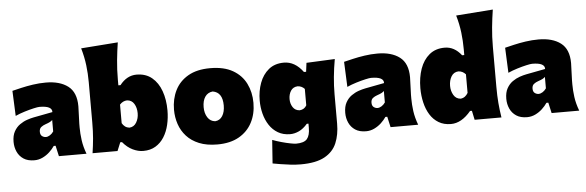

<svg xmlns="http://www.w3.org/2000/svg" viewBox="-62 -1101 4763 1560"><g transform="rotate(-5 2320.0 -320.5)"><path d="M180.2 16.1Q127 16.1 92.5 -6.6Q58.1 -29.3 41.3 -66.7Q24.4 -104 24.4 -147.5Q24.4 -198.7 43.2 -232.4Q62 -266.1 90.6 -286.1Q119.1 -306.2 149.9 -316.7Q180.7 -327.1 204.1 -331.5L359.9 -361.3Q362.8 -412.6 258.3 -412.6Q245.1 -412.6 211.2 -405Q177.2 -397.5 136 -384.8Q94.7 -372.1 60.1 -356.4L51.3 -561.5Q81.1 -568.8 125 -579.1Q168.9 -589.4 221.2 -597.2Q273.4 -605 327.1 -605Q440.9 -605 507.6 -554.4Q574.2 -503.9 574.2 -390.1Q574.2 -360.4 571.8 -318.8Q569.3 -277.3 569.3 -248V-216.3Q569.3 -168 576.7 -113.8Q584 -59.6 606.4 0H381.3L361.8 -86.4H346.7Q330.1 -61.5 304.7 -37.8Q279.3 -14.2 247.6 1Q215.8 16.1 180.2 16.1ZM290 -164.1Q305.7 -164.1 323 -175Q340.3 -186 352.5 -204.1V-297.4Q344.7 -289.6 333 -283Q321.3 -276.4 293.9 -267.1Q275.9 -261.2 260 -249Q244.1 -236.8 244.1 -210.9Q244.1 -186 258.5 -175Q272.9 -164.1 290 -164.1Z M1068.4 17.6Q1026.9 17.6 983.2 -3.2Q939.5 -23.9 901.9 -68.8H887.7L859.4 0H655.8Q665 -61 670.2 -119.1Q675.3 -177.2 675.3 -250.5V-577.6Q675.3 -647.5 667 -716.1Q658.7 -784.7 637.7 -856.9L938.5 -879.4Q927.7 -811.5 920.2 -736.1Q912.6 -660.6 912.6 -577.6V-531.2H930.2Q987.8 -605 1066.4 -605Q1142.1 -605 1192.1 -563.5Q1242.2 -522 1267.3 -451.7Q1292.5 -381.3 1292.5 -293.9Q1292.5 -232.9 1279.3 -176.8Q1266.1 -120.6 1238.5 -76.9Q1210.9 -33.2 1168.7 -7.8Q1126.5 17.6 1068.4 17.6ZM972.2 -180.7Q1009.8 -183.1 1029.5 -216.3Q1049.3 -249.5 1049.3 -291.5Q1049.3 -336.4 1029.8 -368.7Q1010.3 -400.9 972.2 -403.3Q937.5 -401.9 912.6 -374V-222.7Q922.4 -205.1 937 -194.1Q951.7 -183.1 972.2 -180.7Z M1672.9 17.6Q1586.4 17.6 1524.4 -7.8Q1462.4 -33.2 1422.9 -76.9Q1383.3 -120.6 1364.5 -176.5Q1345.7 -232.4 1345.7 -293.9Q1345.7 -381.8 1380.9 -452.1Q1416 -522.5 1487.3 -563.7Q1558.6 -605 1667.5 -605Q1779.3 -605 1851.6 -563.5Q1923.8 -522 1958.7 -451.4Q1993.7 -380.9 1993.7 -293.9Q1993.7 -204.1 1957 -133.8Q1920.4 -63.5 1849.1 -22.9Q1777.8 17.6 1672.9 17.6ZM1671.4 -171.9Q1710 -175.3 1730.7 -208.5Q1751.5 -241.7 1751.5 -293.9Q1751.5 -401.4 1671.4 -414.6Q1630.9 -410.2 1609.1 -378.2Q1587.4 -346.2 1587.4 -293.9Q1587.4 -244.1 1609.6 -209.7Q1631.8 -175.3 1671.4 -171.9Z M2334 237.8Q2294.9 237.8 2251.2 232.9Q2207.5 228 2168.9 221.4Q2130.4 214.8 2105.5 210.4L2119.1 19.5Q2152.3 32.2 2191.7 43.2Q2231 54.2 2263.9 60.5Q2296.9 66.9 2309.6 66.9Q2375.5 66.9 2399.9 38.1Q2424.3 9.3 2424.3 -52.7V-86.4H2410.6Q2377.9 -48.3 2341.6 -31.2Q2305.2 -14.2 2269.5 -14.2Q2212.4 -14.2 2170.2 -39.1Q2127.9 -64 2100.3 -106Q2072.8 -147.9 2059.3 -200.2Q2045.9 -252.4 2045.9 -307.1Q2045.9 -384.8 2070.3 -450.9Q2094.7 -517.1 2144 -557.4Q2193.4 -597.7 2268.1 -597.7Q2357.9 -597.7 2424.3 -507.8H2441.9L2451.2 -580.1L2683.1 -590.8Q2669.9 -517.1 2663.1 -446.3Q2656.2 -375.5 2656.2 -305.2V-66.4Q2656.2 23.4 2627.4 92Q2598.6 160.6 2528.3 199.2Q2458 237.8 2334 237.8ZM2362.8 -200.7Q2401.9 -204.1 2419.4 -236.3V-370.1Q2396 -395 2362.8 -396.5Q2325.7 -394.5 2307.1 -366Q2288.6 -337.4 2288.6 -297.9Q2288.6 -260.7 2307.4 -231.9Q2326.2 -203.1 2362.8 -200.7Z M2885.3 16.1Q2832 16.1 2797.6 -6.6Q2763.2 -29.3 2746.3 -66.7Q2729.5 -104 2729.5 -147.5Q2729.5 -198.7 2748.3 -232.4Q2767.1 -266.1 2795.7 -286.1Q2824.2 -306.2 2855 -316.7Q2885.7 -327.1 2909.2 -331.5L3064.9 -361.3Q3067.9 -412.6 2963.4 -412.6Q2950.2 -412.6 2916.3 -405Q2882.3 -397.5 2841.1 -384.8Q2799.8 -372.1 2765.1 -356.4L2756.3 -561.5Q2786.1 -568.8 2830.1 -579.1Q2874 -589.4 2926.3 -597.2Q2978.5 -605 3032.2 -605Q3146 -605 3212.6 -554.4Q3279.3 -503.9 3279.3 -390.1Q3279.3 -360.4 3276.9 -318.8Q3274.4 -277.3 3274.4 -248V-216.3Q3274.4 -168 3281.7 -113.8Q3289.1 -59.6 3311.5 0H3086.4L3066.9 -86.4H3051.8Q3035.2 -61.5 3009.8 -37.8Q2984.4 -14.2 2952.6 1Q2920.9 16.1 2885.3 16.1ZM2995.1 -164.1Q3010.7 -164.1 3028.1 -175Q3045.4 -186 3057.6 -204.1V-297.4Q3049.8 -289.6 3038.1 -283Q3026.4 -276.4 2999 -267.1Q2981 -261.2 2965.1 -249Q2949.2 -236.8 2949.2 -210.9Q2949.2 -186 2963.6 -175Q2978 -164.1 2995.1 -164.1Z M3578.1 17.6Q3520 17.6 3477.8 -7.8Q3435.5 -33.2 3408.4 -76.9Q3381.3 -120.6 3368.2 -176.8Q3355 -232.9 3355 -293.9Q3355 -381.3 3379.9 -451.7Q3404.8 -522 3454.8 -563.5Q3504.9 -605 3580.1 -605Q3658.7 -605 3716.3 -531.2H3733.9V-577.6Q3733.9 -647.5 3725.6 -716.1Q3717.3 -784.7 3696.3 -856.9L3997.1 -879.4Q3986.3 -811.5 3978.8 -736.1Q3971.2 -660.6 3971.2 -577.6V-250.5Q3971.2 -177.2 3976.1 -119.1Q3981 -61 3990.7 0H3772L3756.3 -74.7H3741.2Q3664.6 17.6 3578.1 17.6ZM3674.3 -180.7Q3694.8 -183.1 3709.5 -194.1Q3724.1 -205.1 3733.9 -222.7V-374Q3709 -401.9 3674.3 -403.3Q3636.2 -400.9 3616.7 -368.7Q3597.2 -336.4 3597.2 -291.5Q3597.2 -249.5 3616.9 -216.3Q3636.7 -183.1 3674.3 -180.7Z M4198.7 16.1Q4145.5 16.1 4111.1 -6.6Q4076.7 -29.3 4059.8 -66.7Q4043 -104 4043 -147.5Q4043 -198.7 4061.8 -232.4Q4080.6 -266.1 4109.1 -286.1Q4137.7 -306.2 4168.5 -316.7Q4199.2 -327.1 4222.7 -331.5L4378.4 -361.3Q4381.3 -412.6 4276.9 -412.6Q4263.7 -412.6 4229.7 -405Q4195.8 -397.5 4154.5 -384.8Q4113.3 -372.1 4078.6 -356.4L4069.8 -561.5Q4099.6 -568.8 4143.6 -579.1Q4187.5 -589.4 4239.7 -597.2Q4292 -605 4345.7 -605Q4459.5 -605 4526.1 -554.4Q4592.8 -503.9 4592.8 -390.1Q4592.8 -360.4 4590.3 -318.8Q4587.9 -277.3 4587.9 -248V-216.3Q4587.9 -168 4595.2 -113.8Q4602.5 -59.6 4625 0H4399.9L4380.4 -86.4H4365.2Q4348.6 -61.5 4323.2 -37.8Q4297.9 -14.2 4266.1 1Q4234.4 16.1 4198.7 16.1ZM4308.6 -164.1Q4324.2 -164.1 4341.6 -175Q4358.9 -186 4371.1 -204.1V-297.4Q4363.3 -289.6 4351.6 -283Q4339.8 -276.4 4312.5 -267.1Q4294.4 -261.2 4278.6 -249Q4262.7 -236.8 4262.7 -210.9Q4262.7 -186 4277.1 -175Q4291.5 -164.1 4308.6 -164.1Z"/></g></svg>

Font: Pinar-DS1-FD Black
Style: Regular
Weight: 900
Designer: Amin Abedi
Version: Version 2.000